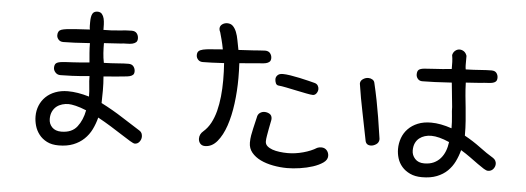

<svg xmlns="http://www.w3.org/2000/svg" viewBox="-46 -658 2506 914"><g transform="rotate(5 1207.0 -200.5)"><path d="M236.3 -374Q221.7 -374 213.4 -383.3Q205.1 -392.6 205.1 -404.3Q205.1 -425.8 223.1 -431.6Q241.2 -437.5 291 -440.4L357.4 -444.3Q355.5 -453.1 355.5 -462.4Q355.5 -471.7 355.5 -480.5Q355.5 -506.8 362.3 -519.5Q369.1 -532.2 386.7 -532.2Q400.4 -532.2 407.7 -523.4Q415 -514.6 418 -502Q420.9 -489.3 421.4 -474.6Q421.9 -460 421.9 -448.2Q460.9 -448.2 496.6 -452.1Q532.2 -456.1 556.6 -456.1Q573.2 -456.1 581.1 -445.8Q588.9 -435.5 588.9 -421.9Q588.9 -409.2 582 -403.3Q575.2 -397.5 564.5 -395Q553.7 -392.6 538.6 -392.6Q523.4 -392.6 507.8 -390.6Q490.2 -389.6 470.2 -388.2Q450.2 -386.7 429.7 -385.7Q429.7 -361.3 431.2 -338.4Q432.6 -315.4 437.5 -292Q473.6 -293 503.9 -295.4Q534.2 -297.9 554.7 -297.9Q571.3 -297.9 579.1 -287.6Q586.9 -277.3 586.9 -264.6Q586.9 -252.9 581.1 -247.6Q575.2 -242.2 565.4 -239.7Q555.7 -237.3 542 -236.3Q528.3 -235.4 512.7 -233.4Q497.1 -232.4 479 -230.5Q460.9 -228.5 441.4 -227.5Q444.3 -195.3 444.3 -159.2Q444.3 -144.5 443.8 -129.9Q443.4 -115.2 443.4 -100.6Q499 -72.3 548.8 -40Q598.6 -7.8 634.8 14.6Q642.6 19.5 645.5 26.9Q648.4 34.2 648.4 42Q648.4 55.7 639.6 66.9Q630.9 78.1 617.2 78.1Q611.3 78.1 594.2 67.9Q577.1 57.6 552.2 41.5Q527.3 25.4 496.6 6.3Q465.8 -12.7 433.6 -30.3Q425.8 0 412.6 26.9Q399.4 53.7 377.9 74.2Q356.4 94.7 326.7 106.4Q296.9 118.2 256.8 118.2Q223.6 118.2 200.7 106.4Q177.7 94.7 163.1 75.7Q148.4 56.6 142.1 34.2Q135.7 11.7 135.7 -10.7Q135.7 -38.1 145.5 -62Q155.3 -85.9 173.8 -104Q192.4 -122.1 219.2 -132.3Q246.1 -142.6 279.3 -142.6Q325.2 -142.6 380.9 -126Q380.9 -152.3 377.9 -175.8Q375 -199.2 375 -223.6Q328.1 -218.8 292 -217.3Q255.9 -215.8 236.3 -215.8Q221.7 -215.8 212.4 -226.1Q203.1 -236.3 203.1 -248Q203.1 -263.7 210.9 -270Q218.8 -276.4 237.8 -278.3Q256.8 -280.3 288.6 -281.7Q320.3 -283.2 369.1 -288.1Q367.2 -310.5 365.2 -333Q363.3 -355.5 363.3 -379.9Q322.3 -377 289.6 -375.5Q256.8 -374 236.3 -374ZM373 -59.6Q344.7 -71.3 322.3 -76.7Q299.8 -82 287.1 -82Q272.5 -82 257.3 -77.6Q242.2 -73.2 230.5 -64Q218.8 -54.7 211.4 -39.6Q204.1 -24.4 204.1 -3.9Q204.1 19.5 219.7 35.6Q235.4 51.8 263.7 51.8Q314.5 51.8 339.4 19.5Q364.3 -12.7 373 -59.6Z M1185.5 -96.7Q1187.5 -111.3 1197.8 -118.7Q1208 -126 1219.7 -126Q1233.4 -126 1244.6 -119.1Q1255.9 -112.3 1255.9 -95.7Q1255.9 -90.8 1252.9 -77.6Q1250 -64.5 1247.1 -47.9Q1244.1 -31.2 1241.2 -14.6Q1238.3 2 1238.3 12.7Q1238.3 26.4 1248 35.2Q1257.8 43.9 1272.9 49.3Q1288.1 54.7 1307.6 57.1Q1327.1 59.6 1346.7 59.6Q1382.8 59.6 1420.4 49.3Q1458 39.1 1484.4 22.5Q1493.2 18.6 1503.9 18.6Q1520.5 18.6 1530.3 29.8Q1540 41 1540 56.6Q1540 75.2 1520.5 88.9Q1501 102.5 1472.7 111.8Q1444.3 121.1 1411.1 126Q1377.9 130.9 1350.6 130.9Q1316.4 130.9 1282.7 124.5Q1249 118.2 1222.7 105.5Q1196.3 92.8 1179.7 72.8Q1163.1 52.7 1163.1 25.4Q1163.1 7.8 1166 -9.3Q1168.9 -26.4 1172.9 -43ZM976.6 -485.4Q971.7 -495.1 971.7 -502Q971.7 -515.6 982.4 -523.4Q993.2 -531.2 1006.8 -531.2Q1023.4 -531.2 1033.7 -521Q1043.9 -510.7 1050.8 -493.7Q1057.6 -476.6 1061.5 -454.6Q1065.4 -432.6 1070.3 -409.2L1138.7 -413.1Q1156.2 -414.1 1170.9 -415.5Q1185.5 -417 1197.3 -417Q1213.9 -417 1221.7 -406.7Q1229.5 -396.5 1229.5 -383.8Q1229.5 -372.1 1223.1 -366.2Q1216.8 -360.4 1206.1 -357.9Q1195.3 -355.5 1181.2 -355Q1167 -354.5 1151.4 -352.5Q1134.8 -351.6 1116.7 -349.6Q1098.6 -347.7 1080.1 -346.7Q1081.1 -329.1 1081.5 -311Q1082 -293 1082 -275.4Q1082 -213.9 1074.2 -153.8Q1066.4 -93.8 1050.3 -46.4Q1034.2 1 1009.3 30.8Q984.4 60.5 951.2 60.5Q936.5 60.5 928.2 50.8Q919.9 41 919.9 27.3Q919.9 5.9 937.5 -8.8Q958 -26.4 972.2 -52.7Q986.3 -79.1 994.6 -111.3Q1002.9 -143.6 1006.8 -181.2Q1010.7 -218.8 1010.7 -258.8Q1010.7 -300.8 1007.8 -340.8Q973.6 -338.9 949.2 -337.9Q924.8 -336.9 906.2 -336.9Q891.6 -336.9 883.3 -346.2Q875 -355.5 875 -367.2Q875 -379.9 881.3 -386.2Q887.7 -392.6 902.3 -396Q917 -399.4 939.9 -400.9Q962.9 -402.3 996.1 -405.3Q991.2 -431.6 985.8 -451.7Q980.5 -471.7 976.6 -485.4ZM1275.4 -256.8Q1265.6 -257.8 1261.7 -267.1Q1257.8 -276.4 1257.8 -286.1Q1257.8 -296.9 1266.1 -305.2Q1274.4 -313.5 1291 -313.5Q1305.7 -313.5 1327.6 -310.1Q1349.6 -306.6 1372.1 -301.8Q1394.5 -296.9 1414.6 -292Q1434.6 -287.1 1445.3 -284.2Q1456.1 -281.2 1460.9 -273.4Q1465.8 -265.6 1465.8 -256.8Q1465.8 -246.1 1459 -236.3Q1452.1 -226.6 1441.4 -226.6Q1432.6 -226.6 1410.2 -231Q1387.7 -235.4 1362.3 -240.7Q1336.9 -246.1 1312.5 -251Q1288.1 -255.9 1275.4 -256.8Z M1660.2 -299.8Q1660.2 -313.5 1672.4 -321.8Q1684.6 -330.1 1698.2 -330.1Q1709 -330.1 1717.8 -324.7Q1726.6 -319.3 1728.5 -309.6Q1738.3 -268.6 1746.6 -226.1Q1754.9 -183.6 1760.7 -147.5L1775.4 -51.8Q1775.4 -49.8 1775.9 -48.3Q1776.4 -46.9 1776.4 -44.9Q1776.4 -28.3 1763.2 -19.5Q1750 -10.7 1737.3 -10.7Q1714.8 -10.7 1710.9 -32.2Q1697.3 -103.5 1684.1 -166.5Q1670.9 -229.5 1660.2 -299.8ZM1955.1 -336.9Q1941.4 -336.9 1933.6 -346.2Q1925.8 -355.5 1925.8 -367.2Q1925.8 -382.8 1933.1 -389.2Q1940.4 -395.5 1959.5 -397.5Q1978.5 -399.4 2009.8 -400.9Q2041 -402.3 2089.8 -407.2Q2089.8 -424.8 2089.4 -440.9Q2088.9 -457 2085.9 -473.6Q2088.9 -487.3 2098.6 -495.1Q2108.4 -502.9 2119.1 -502.9Q2129.9 -502.9 2139.6 -496.6Q2149.4 -490.2 2154.3 -475.6V-451.2Q2154.3 -441.4 2154.3 -431.6Q2154.3 -421.9 2156.2 -411.1Q2195.3 -412.1 2226.1 -414.6Q2256.8 -417 2279.3 -417Q2295.9 -417 2303.2 -407.2Q2310.5 -397.5 2310.5 -384.8Q2310.5 -372.1 2304.2 -366.2Q2297.9 -360.4 2287.1 -358.4Q2276.4 -356.4 2262.7 -356Q2249 -355.5 2234.4 -353.5Q2217.8 -352.5 2199.7 -351.1Q2181.6 -349.6 2162.1 -348.6Q2163.1 -314.5 2166 -285.6Q2168.9 -256.8 2171.9 -228Q2174.8 -199.2 2177.2 -167.5Q2179.7 -135.7 2179.7 -96.7Q2220.7 -74.2 2255.9 -47.9Q2291 -21.5 2322.3 -2.9Q2330.1 2 2334 9.3Q2337.9 16.6 2337.9 24.4Q2337.9 38.1 2328.6 49.3Q2319.3 60.5 2303.7 60.5Q2295.9 60.5 2283.2 52.7Q2270.5 44.9 2252.9 32.2Q2235.4 19.5 2213.9 3.9Q2192.4 -11.7 2168 -26.4Q2160.2 2.9 2147.5 28.8Q2134.8 54.7 2114.3 74.7Q2093.8 94.7 2064 106.4Q2034.2 118.2 1993.2 118.2Q1960 118.2 1936 106.9Q1912.1 95.7 1897 78.1Q1881.8 60.5 1875 38.6Q1868.2 16.6 1868.2 -5.9Q1868.2 -33.2 1877.4 -58.6Q1886.7 -84 1905.3 -103Q1923.8 -122.1 1951.2 -133.3Q1978.5 -144.5 2014.6 -144.5Q2059.6 -144.5 2113.3 -126Q2113.3 -157.2 2110.4 -183.1Q2107.4 -209 2107.4 -227.5L2095.7 -342.8Q2051.8 -339.8 2015.1 -338.4Q1978.5 -336.9 1955.1 -336.9ZM2107.4 -59.6Q2056.6 -82 2020.5 -82Q2004.9 -82 1990.2 -77.6Q1975.6 -73.2 1963.9 -64Q1952.1 -54.7 1945.3 -40Q1938.5 -25.4 1938.5 -4.9Q1938.5 17.6 1954.1 34.7Q1969.7 51.8 1998 51.8Q2024.4 51.8 2043.5 43Q2062.5 34.2 2075.7 19Q2088.9 3.9 2096.7 -16.1Q2104.5 -36.1 2107.4 -59.6Z"/></g></svg>

Font: Hi Melody
Style: Regular
Weight: 400
Designer: YoonDesign Inc.
Foundry: YoonDesign Inc.
Version: Version 3.00